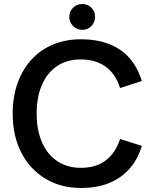

<svg xmlns="http://www.w3.org/2000/svg" viewBox="-20 -916 761 953"><path d="M382 17Q282 17 205.5 -29Q129 -75 86 -158Q43 -241 43 -352Q43 -436 67.5 -504Q92 -572 136.5 -620.5Q181 -669 243.5 -695Q306 -721 381 -721Q461 -721 521.5 -697.5Q582 -674 622.5 -628Q663 -582 684 -514L576 -479Q554 -549 504.5 -585Q455 -621 380 -621Q313 -621 264 -588.5Q215 -556 188.5 -495.5Q162 -435 162 -352Q162 -270 188.5 -209.5Q215 -149 264.5 -116Q314 -83 382 -83Q456 -83 504.5 -119.5Q553 -156 576 -226L684 -192Q663 -123 621.5 -77Q580 -31 520.5 -7Q461 17 382 17ZM388 -768Q361 -768 342.5 -787Q324 -806 324 -832Q324 -859 342.5 -877.5Q361 -896 388 -896Q416 -896 434 -877.5Q452 -859 452 -832Q452 -806 434 -787Q416 -768 388 -768Z"/></svg>

Font: TikTok Sans 24pt Medium
Style: Regular
Weight: 500
Version: Version 4.000